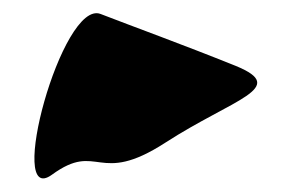

<svg xmlns="http://www.w3.org/2000/svg" viewBox="-20 -602 437 288"><path d="M131 -581C73 -604 -12 -289 58 -340C128 -391 126 -322 228 -388C330 -454 414 -470 334 -503C252 -536 180 -562 131 -581Z"/></svg>

Font: CiSf CamouflageKit II
Style: Regular
Weight: 400
Version: Version 1